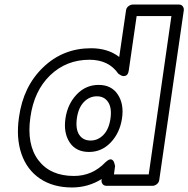

<svg xmlns="http://www.w3.org/2000/svg" viewBox="-20 -787 823 839"><path d="M63 -274.9Q81.5 -409.2 168.5 -492.7Q255.4 -576.2 377.9 -576.2Q451.7 -576.2 501 -538.1L530.8 -742.2Q532.2 -752.9 541.5 -760Q550.8 -767.1 560.1 -767.1H762.2Q772.9 -767.1 778.6 -759.3Q784.2 -751.5 783.2 -742.2L675.8 0Q674.3 10.7 665.3 17.8Q656.2 24.9 647 24.9H444.8Q434.1 24.9 428.2 17.1Q422.4 9.3 423.8 0L424.8 -4.9Q365.2 32.2 294.9 32.2Q212.4 32.2 155 -6.3Q97.7 -44.9 73.7 -114.7Q49.8 -184.6 63 -274.9ZM112.8 -274.9Q95.7 -155.8 147.7 -86.9Q199.7 -18.1 303.2 -18.1Q383.8 -18.1 440.9 -78.1Q458 -93.8 467.3 -90.1Q476.6 -86.4 479.5 -74.2L482.9 -62L478 -24.9H629.9L729 -716.8H577.1L543 -481Q540.5 -460 529.1 -456.1Q517.6 -452.1 507.3 -458.5L497.1 -464.8Q455.1 -525.9 371.1 -525.9Q270 -525.9 199.5 -458.3Q128.9 -390.6 112.8 -274.9ZM266.1 -270Q275.4 -332.5 315.2 -374.3Q355 -416 411.1 -416Q466.8 -416 494.6 -374.3Q522.5 -332.5 513.2 -270Q503.9 -207 464.4 -165Q424.8 -123 369.1 -123Q312 -123 284.4 -164.8Q256.8 -206.5 266.1 -270ZM315.9 -270Q309.6 -223.1 326.2 -198Q342.8 -172.9 376 -172.9Q408.2 -172.9 432.4 -198Q456.5 -223.1 462.9 -270Q469.2 -315.9 452.4 -341.1Q435.5 -366.2 403.8 -366.2Q370.6 -366.2 346.4 -341.1Q322.3 -315.9 315.9 -270Z"/></svg>

Font: Trueno ExtraBold Outline
Style: Italic
Weight: 800
Width: 6
Designer: Julieta Ulanovsky
Foundry: Julieta Ulanovsky
Version: Version 3.001b | FøM Fix